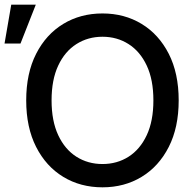

<svg xmlns="http://www.w3.org/2000/svg" viewBox="-27 -795 837 825"><path d="M740.8 -363.6Q740.8 -247.5 698.2 -163.7Q655.5 -79.9 581.5 -35Q507.5 9.9 413.4 9.9Q318.9 9.9 244.9 -35Q170.8 -79.9 128.2 -163.7Q85.6 -247.5 85.6 -363.6Q85.6 -480.1 128.2 -563.7Q170.8 -647.4 244.9 -692.3Q318.9 -737.2 413.4 -737.2Q507.5 -737.2 581.5 -692.3Q655.5 -647.4 698.2 -563.7Q740.8 -480.1 740.8 -363.6ZM632.1 -363.6Q632.1 -452.4 603.5 -513.3Q574.9 -574.2 525.4 -605.6Q475.9 -637.1 413.4 -637.1Q350.9 -637.1 301.3 -605.6Q251.8 -574.2 223.2 -513.3Q194.6 -452.4 194.6 -363.6Q194.6 -275.2 223.2 -214.1Q251.8 -153.1 301.3 -121.6Q350.9 -90.2 413.4 -90.2Q475.9 -90.2 525.4 -121.6Q574.9 -153.1 603.5 -214.1Q632.1 -275.2 632.1 -363.6ZM-7.5 -608 21.3 -774.9H126.8L61.1 -608Z"/></svg>

Font: Inter Zeller Medium
Style: Regular
Weight: 500
Designer: Rasmus Andersson; Joe Bland
Foundry: zeller
Version: Version 3.015;git-dec3a8cb1